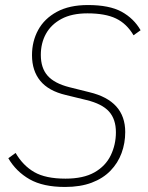

<svg xmlns="http://www.w3.org/2000/svg" viewBox="-20 -730 586 762"><path d="M238 12Q151 12 97.5 -18.5Q44 -49 13 -102L42 -123Q71 -73 116 -47Q161 -21 240 -21Q311 -21 355 -46Q399 -71 419.5 -113.5Q440 -156 440 -205Q440 -257 412.5 -287.5Q385 -318 323 -333L241 -353Q173 -369 140 -409Q107 -449 107 -511Q107 -566 131.5 -611Q156 -656 205.5 -683Q255 -710 329 -710Q414 -710 462.5 -683.5Q511 -657 538 -610L510 -590Q483 -636 440.5 -656.5Q398 -677 327 -677Q265 -677 224 -655Q183 -633 162.5 -596Q142 -559 142 -512Q142 -460 169 -429.5Q196 -399 255 -384L335 -364Q406 -347 441.5 -307.5Q477 -268 477 -206Q477 -162 462.5 -122.5Q448 -83 418.5 -52.5Q389 -22 344 -5Q299 12 238 12Z"/></svg>

Font: IBM Plex Sans ExtraLight
Style: Italic
Weight: 250
Italic angle: -11.31°
Designer: Mike Abbink, Paul van der Laan, Pieter van Rosmalen
Foundry: Bold Monday
Version: Version 3.201